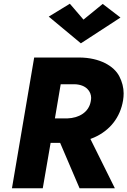

<svg xmlns="http://www.w3.org/2000/svg" viewBox="-20 -1008 682 1028"><path d="M427 -903 354 -988 241 -919 413 -776 625 -914 530 -987ZM163 -700 44 0H209L251 -243H302L406 0H595L464 -264C471 -267 477 -269 484 -272C568 -309 624 -379 639 -471C641 -484 642 -496 642 -508C642 -539 634 -570 619 -599C590 -656 512 -699 407 -700ZM274 -374 305 -557H379C444 -555 468 -516 468 -484C468 -479 467 -472 466 -466C456 -407 403 -376 340 -374Z"/></svg>

Font: Jost
Style: Bold Italic
Weight: 700
Italic angle: -5°
Version: Version 3.710